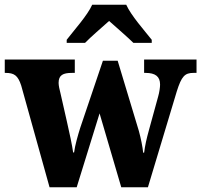

<svg xmlns="http://www.w3.org/2000/svg" viewBox="-24 -786 845 806"><path d="M256 -619V-606H333C356 -630 405 -672 434 -698C462 -673 515 -627 536 -606H613V-619C583 -657 526 -721 506 -766H363C343 -721 285 -657 256 -619ZM65 -427 184 0H298L394 -310L485 0H597L718 -402C738 -466 752 -480 788 -480H801V-536H581V-480H587C628 -480 648 -465 648 -431C648 -420 645 -398 640 -381L601 -239C591 -203 585 -176 581 -145H577C575 -168 567 -207 559 -236L470 -531H408L313 -250C303 -218 291 -177 287 -146H283C279 -176 268 -227 257 -275L230 -394C226 -409 222 -427 222 -438C222 -471 241 -480 278 -480H290V-536H-4V-480H-1C35 -480 51 -470 65 -427Z"/></svg>

Font: Noto Serif Hebrew SemiCondensed ExtraBold
Style: Regular
Weight: 800
Width: 4
Designer: Monotype Design Team
Foundry: Monotype Imaging Inc.
Version: Version 2.004